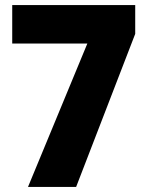

<svg xmlns="http://www.w3.org/2000/svg" viewBox="-20 -734 584 754"><path d="M90 0 323 -563H28V-714H511V-601L279 0Z"/></svg>

Font: Noto Sans Sinhala UI SemiCondensed Black
Style: Regular
Weight: 900
Width: 4
Designer: Jelle Bosma - Monotype Design Team
Foundry: Monotype Imaging Inc.
Version: Version 2.006; ttfautohint (v1.8.4.7-5d5b)